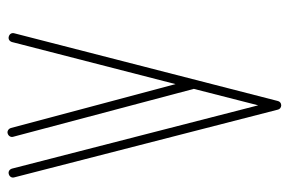

<svg xmlns="http://www.w3.org/2000/svg" viewBox="-152 -639 789 525"><g transform="rotate(-90 242.5 -376.5)"><path d="M275 -291 155 -741C153 -748 146 -752 140 -750C133 -748 129 -741 131 -735L262 -241L217 -65L44 -738C42 -745 36 -749 29 -747C22 -745 18 -739 20 -732L205 -12C206 -6 211 -2 217 -2C223 -2 228 -6 229 -12L414 -732C416 -739 412 -745 405 -747C398 -749 392 -745 390 -738Z"/></g></svg>

Font: LS
Style: LightAlt
Weight: 250
Designer: BSozoo
Foundry: BSozoo
Version: Version 001.000